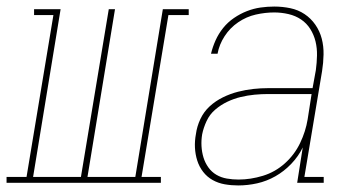

<svg xmlns="http://www.w3.org/2000/svg" viewBox="-60 -558 1080 586"><path d="M-40 0V-18H21L103 -512H44V-530H125L41 -18H187L272 -530H291L207 -18H353L437 -530H516V-512H454L372 -18H431V0Z M667 8Q646 8 626 4.5Q606 1 589 -8.5Q572 -18 560 -33.5Q548 -49 542 -68Q536 -87 535 -107.5Q534 -128 538 -149Q541 -172 551.5 -194.5Q562 -217 580 -233.5Q598 -250 620.5 -261Q643 -272 666.5 -278Q690 -284 713 -286.5Q736 -289 759 -289H894L904 -344Q907 -366 907.5 -388.5Q908 -411 903 -431.5Q898 -452 887 -469.5Q876 -487 859 -498.5Q842 -510 820.5 -515Q799 -520 777 -520Q749 -520 720.5 -513.5Q692 -507 667 -490Q642 -473 625.5 -447.5Q609 -422 604 -394H584Q589 -415 598 -435Q607 -455 621 -472.5Q635 -490 654 -503Q673 -516 693.5 -524Q714 -532 735 -535Q756 -538 777 -538Q802 -538 826 -533Q850 -528 869.5 -515Q889 -502 902.5 -482.5Q916 -463 922 -440Q928 -417 927.5 -391.5Q927 -366 923 -341L869 -18H928V0H847L864 -108Q851 -81 829 -58Q807 -35 780.5 -20Q754 -5 725 1.5Q696 8 667 8ZM668 -10Q705 -10 742.5 -21.5Q780 -33 809.5 -59.5Q839 -86 856 -121.5Q873 -157 879 -194L891 -271H759Q738 -271 717 -269Q696 -267 675 -262Q654 -257 634 -247.5Q614 -238 597 -223.5Q580 -209 570.5 -188.5Q561 -168 557 -148Q554 -130 555 -112Q556 -94 561 -77.5Q566 -61 576 -47Q586 -33 600.5 -24.5Q615 -16 632.5 -13Q650 -10 668 -10Z"/></svg>

Font: Iosevka Slab Thin Oblique
Style: Regular
Weight: 100
Italic angle: -9°
Monospace: yes
Designer: Belleve Invis
Foundry: Belleve Invis
Version: Version 11.1.0; ttfautohint (v1.8.3)